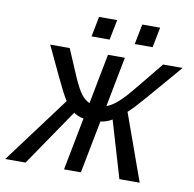

<svg xmlns="http://www.w3.org/2000/svg" viewBox="-128 -763 852 842"><g transform="rotate(10 297.5 -342.5)"><path d="M210.9 0 256.3 -234.4Q242.2 -236.3 228.8 -242.7Q215.3 -249 211.9 -252.4L39.6 0H-50.8L170.4 -296.9Q161.6 -310.5 147.9 -336.2Q134.3 -361.8 56.2 -528.3H143.1L192.9 -411.6Q215.8 -358.9 232.7 -336.7Q249.5 -314.5 270.5 -305.7L313.5 -528.3H388.7L345.7 -305.7Q364.3 -312 383.8 -327.1Q403.3 -342.3 425 -366Q446.8 -389.6 559.1 -528.3H646L509.8 -369.6Q465.3 -317.9 441.4 -296.9L547.9 0H457.5L382.8 -252.4Q377 -248 361.1 -241.9Q345.2 -235.8 331.5 -234.4L286.1 0ZM420.9 -595.2 438.5 -685.1H518.1L500.5 -595.2ZM228.5 -595.2 246.1 -685.1H326.7L309.1 -595.2Z"/></g></svg>

Font: Cousine
Style: Italic
Weight: 400
Italic angle: -12°
Monospace: yes
Designer: Steve Matteson
Foundry: Monotype Imaging Inc.
Version: Version 1.21